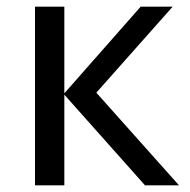

<svg xmlns="http://www.w3.org/2000/svg" viewBox="-20 -556 569 576"><path d="M85 -536H173V-276L402 -536H498L269 -278L517 0H415L173 -272V0H85Z"/></svg>

Font: BC Sans
Style: Regular
Weight: 400
Designer: Monotype Design Team
Province of B.C.
Foundry: Monotype Imaging Inc.
Version: Version 2.000;GOOG;noto-source:20170915:90ef993387c0